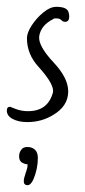

<svg xmlns="http://www.w3.org/2000/svg" viewBox="-35 -336 248 563"><path d="M45 22Q20 22 2.5 13Q-15 4 -15 -12Q-15 -23 -5 -23Q-6 -23 11 -16.5Q28 -10 47 -10Q105 -10 120 -64Q126 -87 78 -140Q44 -177 44 -224Q44 -240 58 -261.5Q72 -283 92 -299.5Q112 -316 130 -316Q162 -316 166 -300Q167 -297 167.5 -294Q168 -291 168 -288Q168 -272 156 -272Q149 -272 145 -277Q140 -282 131 -282Q129 -282 126 -282Q123 -282 121 -280Q85 -262 80 -230Q76 -202 123 -152Q165 -107 165 -68Q165 -25 121 1Q87 22 45 22ZM63 190Q55 207 46 207Q36 207 35 198.5Q34 190 38 179Q40 171 43 163Q46 155 46 146Q36 145 28.5 140Q21 135 21 122Q21 112 27 103.5Q33 95 45 95Q59 95 67.5 103Q76 111 76 127Q76 159 63 190Z"/></svg>

Font: Square Peg
Style: Regular
Weight: 400
Designer: Robert E. Leuschke
Foundry: Robert E. Leuschke
Version: Version 1.010; ttfautohint (v1.8.4.7-5d5b)